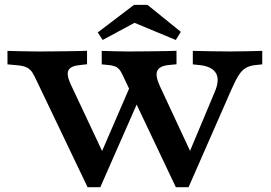

<svg xmlns="http://www.w3.org/2000/svg" viewBox="-20 -784 1133 804"><path d="M716.4 0 504.3 -446.9Q494.2 -469.7 486.7 -482.9Q479.2 -496.1 467.8 -502.9Q456.3 -509.7 434 -511.7L406 -514.5V-571Q426.1 -570.2 457.8 -569.4Q489.5 -568.5 512.5 -568.5H513H507.7Q530.1 -568.5 559.2 -568.7Q588.2 -568.9 618.6 -569.3Q649 -569.7 675.4 -570.1Q701.7 -570.5 719.1 -571.3V-514.9L686 -511.6Q649.3 -508 639.2 -488.6Q629.1 -469.1 648.4 -425.7L783 -136.7L769.3 -136.8L878.7 -397.7Q900.9 -448.9 884.5 -477.3Q868 -505.6 817.2 -511.3L787.4 -514.5V-571Q823.7 -570.2 864 -569.4Q904.3 -568.5 943.8 -568.5Q979 -568.5 1013.7 -569.4Q1048.4 -570.2 1078.2 -571V-514.5L1054.8 -512.1Q1026.6 -509.7 1009.4 -499.6Q992.2 -489.6 978.7 -467.6Q965.1 -445.7 947.7 -406.1L769.6 0ZM346.8 0 136.3 -440Q125.2 -464.6 116.4 -478.9Q107.7 -493.2 93.3 -500.9Q79 -508.5 50.1 -510.9L11.3 -514.5V-571Q25.5 -570.5 48.5 -569.9Q71.5 -569.4 96.3 -569Q121.1 -568.5 139.6 -568.5H141.2H137.1Q159 -568.5 187.3 -568.7Q215.6 -568.9 245 -569.3Q274.4 -569.7 300.5 -570.1Q326.6 -570.5 344.5 -571.3V-514.9L311.9 -511.3Q276 -507.6 266.6 -489.6Q257.2 -471.6 276.5 -430.2L420.7 -123.7L394.8 -122.2L541.7 -461.9L574.7 -397.3L400 0ZM409.9 -616.6 389.4 -648.2 541.1 -763.6H597.6L737.2 -650.7L716.2 -616.6L501.5 -705.8L580.6 -708.5Z"/></svg>

Font: Playfair 5pt SemiExpanded Light
Style: Regular
Weight: 300
Width: 6
Designer: Claus Eggers Sørensen
Foundry: Claus Eggers Sørensen
Version: Version 2.203